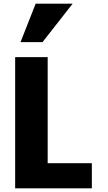

<svg xmlns="http://www.w3.org/2000/svg" viewBox="-20 -1009 584 1039"><path d="M477 10H62V-700H238V-126H477ZM210 -781H91L173 -989H373Z"/></svg>

Font: Repo ExtraBold
Style: Bold
Weight: 700
Designer: Stefan Peev
Foundry: Context Ltd
Version: Version 1.502